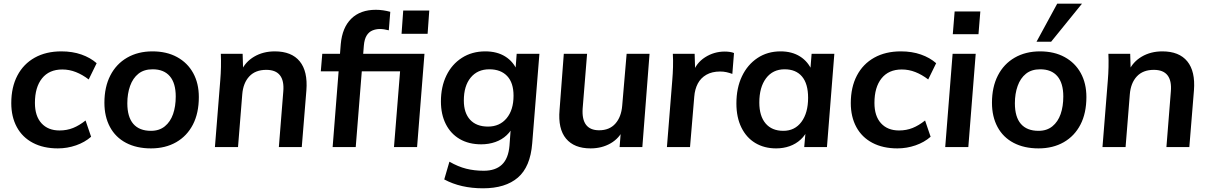

<svg xmlns="http://www.w3.org/2000/svg" viewBox="-20 -796 6541 1039"><path d="M293 7Q215 7 158 -23Q101 -53 71 -108.5Q41 -164 41 -238Q41 -324 74 -387Q107 -450 168 -484Q229 -518 312 -518Q372 -518 420.5 -501Q469 -484 503 -454L460 -366Q426 -392 390.5 -406Q355 -420 317 -420Q246 -420 207.5 -372Q169 -324 169 -239Q169 -168 204.5 -129Q240 -90 302 -90Q342 -90 375.5 -103.5Q409 -117 443 -144L473 -56Q439 -26 391.5 -9.5Q344 7 293 7Z M797 7Q719 7 662 -23Q605 -53 575 -109Q545 -165 545 -240Q545 -325 577 -387.5Q609 -450 668 -484Q727 -518 805 -518Q882 -518 938.5 -487Q995 -456 1025.5 -400.5Q1056 -345 1056 -271Q1056 -184 1024 -122Q992 -60 933.5 -26.5Q875 7 797 7ZM797 -88Q842 -88 872 -112.5Q902 -137 916.5 -178.5Q931 -220 931 -274Q931 -346 899 -383.5Q867 -421 806 -421Q759 -421 729 -397Q699 -373 684 -331Q669 -289 669 -237Q669 -163 701.5 -125.5Q734 -88 797 -88Z M1143 0 1172 -362Q1178 -433 1175 -505H1293L1296 -405L1285 -411Q1307 -461 1355.5 -489.5Q1404 -518 1467 -518Q1558 -518 1602 -464Q1646 -410 1638 -307L1613 0H1489L1513 -301Q1518 -359 1495 -388.5Q1472 -418 1421 -418Q1362 -418 1329 -382.5Q1296 -347 1291 -286L1268 0Z M2112 0 2145 -410H1716L1724 -505H2277L2237 0ZM2153 -613 2162 -739H2303L2294 -613ZM2084 -632Q2057 -639 2036 -639Q2014 -639 1995 -631Q1976 -623 1964 -603.5Q1952 -584 1949 -550L1905 0H1780L1824 -557Q1832 -647 1881 -695Q1930 -743 2014 -743Q2034 -743 2054 -740Q2074 -737 2092 -732Z M2412 79Q2459 106 2503 117Q2547 128 2598 128Q2661 128 2696 95Q2731 62 2737 -7L2746 -130L2761 -122Q2748 -89 2722 -64.5Q2696 -40 2660.5 -27.5Q2625 -15 2584 -15Q2517 -15 2468 -43.5Q2419 -72 2392.5 -124.5Q2366 -177 2366 -247Q2366 -326 2395.5 -387Q2425 -448 2479.5 -483Q2534 -518 2606 -518Q2670 -518 2714.5 -490Q2759 -462 2780 -411L2768 -398L2776 -505H2899L2860 -20Q2850 107 2782.5 165Q2715 223 2594 223Q2473 223 2384 175ZM2621 -111Q2684 -111 2721.5 -156Q2759 -201 2759 -278Q2759 -348 2724.5 -384.5Q2690 -421 2628 -421Q2564 -421 2527 -376Q2490 -331 2490 -252Q2490 -185 2524 -148Q2558 -111 2621 -111Z M3176 7Q3087 7 3043 -46Q2999 -99 3008 -201L3031 -505H3157L3133 -209Q3129 -150 3151.5 -120.5Q3174 -91 3222 -91Q3278 -91 3310 -127Q3342 -163 3347 -224L3371 -505H3495L3456 0H3333L3341 -103L3354 -98Q3332 -48 3284.5 -20.5Q3237 7 3176 7Z M3589 0 3618 -362Q3621 -397 3622 -433.5Q3623 -470 3621 -505H3739L3743 -375L3729 -400Q3747 -455 3795.5 -486Q3844 -517 3902 -517Q3916 -517 3929.5 -515Q3943 -513 3952 -509L3943 -396Q3927 -402 3911 -405.5Q3895 -409 3877 -409Q3833 -409 3802.5 -391.5Q3772 -374 3756 -343.5Q3740 -313 3737 -273L3714 0Z M4180 7Q4116 7 4067.5 -22Q4019 -51 3992 -106Q3965 -161 3965 -236Q3965 -320 3995 -383Q4025 -446 4079 -482Q4133 -518 4204 -518Q4266 -518 4310 -490Q4354 -462 4375 -411L4363 -392L4372 -505H4495L4455 0H4332L4342 -114L4352 -98Q4339 -65 4313 -41Q4287 -17 4253 -5Q4219 7 4180 7ZM4219 -88Q4281 -88 4317 -136.5Q4353 -185 4353 -267Q4353 -343 4320 -382Q4287 -421 4226 -421Q4162 -421 4125.5 -372.5Q4089 -324 4089 -241Q4089 -168 4123 -128Q4157 -88 4219 -88Z M4836 7Q4758 7 4701 -23Q4644 -53 4614 -108.5Q4584 -164 4584 -238Q4584 -324 4617 -387Q4650 -450 4711 -484Q4772 -518 4855 -518Q4915 -518 4963.5 -501Q5012 -484 5046 -454L5003 -366Q4969 -392 4933.5 -406Q4898 -420 4860 -420Q4789 -420 4750.5 -372Q4712 -324 4712 -239Q4712 -168 4747.5 -129Q4783 -90 4845 -90Q4885 -90 4918.5 -103.5Q4952 -117 4986 -144L5016 -56Q4982 -26 4934.5 -9.5Q4887 7 4836 7Z M5095 0 5135 -505H5260L5220 0ZM5146 -734H5285L5275 -611H5136Z M5600 7Q5522 7 5465 -23Q5408 -53 5378 -109Q5348 -165 5348 -240Q5348 -325 5380 -387.5Q5412 -450 5471 -484Q5530 -518 5608 -518Q5685 -518 5741.5 -487Q5798 -456 5828.5 -400.5Q5859 -345 5859 -271Q5859 -184 5827 -122Q5795 -60 5736.5 -26.5Q5678 7 5600 7ZM5600 -88Q5645 -88 5675 -112.5Q5705 -137 5719.5 -178.5Q5734 -220 5734 -274Q5734 -346 5702 -383.5Q5670 -421 5609 -421Q5562 -421 5532 -397Q5502 -373 5487 -331Q5472 -289 5472 -237Q5472 -163 5504.5 -125.5Q5537 -88 5600 -88ZM5668 -570H5589L5701 -776H5835Z M5946 0 5975 -362Q5981 -433 5978 -505H6096L6099 -405L6088 -411Q6110 -461 6158.5 -489.5Q6207 -518 6270 -518Q6361 -518 6405 -464Q6449 -410 6441 -307L6416 0H6292L6316 -301Q6321 -359 6298 -388.5Q6275 -418 6224 -418Q6165 -418 6132 -382.5Q6099 -347 6094 -286L6071 0Z"/></svg>

Font: Muli
Style: Bold Italic
Weight: 700
Italic angle: -4.541°
Designer: Vernon Adams
Foundry: Vernon Adams
Version: Version 2.100; ttfautohint (v1.8.1.43-b0c9)